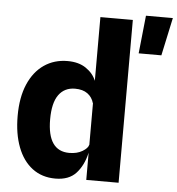

<svg xmlns="http://www.w3.org/2000/svg" viewBox="-56 -856 844 914"><g transform="rotate(5 366.5 -399.0)"><path d="M242 6.5Q178 6.5 132 -28.2Q86 -63 61.8 -126.5Q37.5 -190 37.5 -275.5Q37.5 -364 64.5 -426.8Q91.5 -489.5 140 -522.8Q188.5 -556 252 -556Q305.5 -556 340.2 -532.2Q375 -508.5 389 -473.5V-778H544V0H389.5V-130.5L389 -128Q375 -68 340.8 -30.8Q306.5 6.5 242 6.5ZM193 -272.5Q193 -121 297.5 -121Q334.5 -121 360 -136.2Q385.5 -151.5 389 -167.5L389.5 -167V-367L389 -366.5Q381 -395 358.5 -411.5Q336 -428 299 -428Q248.5 -428 220.8 -389.8Q193 -351.5 193 -272.5ZM585.5 -622 604.5 -803.5H733L694 -622Z"/></g></svg>

Font: Spline Sans
Style: Bold
Weight: 700
Designer: Eben Sorkin, Mirko Velimirovic
Foundry: Sorkin Type
Version: Version 1.000; ttfautohint (v1.8.3)